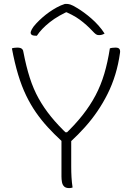

<svg xmlns="http://www.w3.org/2000/svg" viewBox="-20 -954 690 984"><path d="M352 7Q349 8 346.5 8.5Q344 9 341 9.5Q338 10 335 10Q317 10 308.5 1.5Q300 -7 297.5 -21Q295 -35 295 -50Q295 -104 295 -159Q295 -214 295 -268H345Q345 -241 345 -212.5Q345 -184 345 -156Q345 -128 345 -100Q345 -72 346.5 -45.5Q348 -19 352 7ZM41 -706Q46 -708 53.5 -709Q61 -710 68 -710Q78 -710 84.5 -708Q91 -706 95 -701Q99 -696 100 -687Q114 -614 132.5 -556Q151 -498 178 -449.5Q205 -401 242 -355.5Q279 -310 330 -262L291 -276H349L308 -261Q363 -313 402.5 -363Q442 -413 469.5 -465Q497 -517 514.5 -576Q532 -635 543 -706Q548 -708 555.5 -709Q563 -710 572 -710Q587 -710 592 -703Q597 -696 595 -683Q587 -625 571 -572.5Q555 -520 531.5 -473Q508 -426 479 -383.5Q450 -341 415.5 -302.5Q381 -264 342 -228Q329 -228 320 -228Q311 -228 306 -228.5Q301 -229 298.5 -230Q296 -231 295 -232Q257 -267 224.5 -302.5Q192 -338 164.5 -377.5Q137 -417 114 -464.5Q91 -512 73 -571.5Q55 -631 41 -706ZM313 -934Q315 -934 316.5 -934Q318 -934 319.5 -934Q321 -934 322 -934Q329 -934 340 -931Q351 -928 377 -912Q392 -903 410.5 -889.5Q429 -876 448 -859.5Q467 -843 484.5 -823.5Q502 -804 516 -782Q509 -778 502.5 -776Q496 -774 487 -774Q478 -774 471.5 -778.5Q465 -783 452 -797Q424 -827 389 -853Q354 -879 295 -902L353 -891Q337 -891 320.5 -891Q304 -891 287 -891L345 -903Q279 -875 235.5 -840.5Q192 -806 169 -771H163Q153 -771 147.5 -773Q142 -775 139.5 -778.5Q137 -782 137 -787Q137 -792 143.5 -804.5Q150 -817 166 -834Q181 -850 197.5 -864.5Q214 -879 232.5 -892Q251 -905 271 -916Q291 -927 313 -934Z"/></svg>

Font: Recursive Casual Light
Style: Regular
Weight: 300
Version: Version 1.047